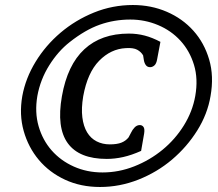

<svg xmlns="http://www.w3.org/2000/svg" viewBox="-20 -734 871 766"><path d="M379 12Q302 12 239.5 -17Q177 -46 135 -96Q93 -146 74.5 -211.5Q56 -277 69 -351Q82 -422 122 -487.5Q162 -553 221.5 -603.5Q281 -654 355 -684Q429 -714 510 -714Q583 -714 645.5 -687Q708 -660 751.5 -611.5Q795 -563 814.5 -496.5Q834 -430 820 -351Q808 -279 767 -213.5Q726 -148 666.5 -97.5Q607 -47 532.5 -17.5Q458 12 379 12ZM500 -656Q436 -656 378 -635.5Q320 -615 258 -566Q212 -530 176.5 -473.5Q141 -417 129 -351Q118 -286 134 -230.5Q150 -175 186 -134Q222 -93 274.5 -69.5Q327 -46 389 -46Q454 -46 516 -70.5Q578 -95 628.5 -136.5Q679 -178 713.5 -233.5Q748 -289 759 -351Q771 -419 754 -475Q737 -531 700 -571.5Q663 -612 610.5 -634Q558 -656 500 -656ZM406 -100Q296 -100 250.5 -162.5Q205 -225 227 -350Q249 -475 316.5 -537.5Q384 -600 494 -600Q527 -600 557.5 -592Q588 -584 620 -567L607 -498Q604 -480 596 -473Q588 -466 579 -466Q568 -466 562 -474Q556 -482 554 -494L551 -513Q543 -527 527.5 -535.5Q512 -544 482 -542Q422 -539 375.5 -491.5Q329 -444 312 -350Q304 -302 308.5 -266Q313 -230 327.5 -206Q342 -182 365.5 -170Q389 -158 418 -158Q447 -158 464.5 -165Q482 -172 493 -186L503 -205Q508 -216 517 -225.5Q526 -235 538 -235Q547 -235 552.5 -227.5Q558 -220 555 -201L543 -132Q505 -115 471.5 -107.5Q438 -100 406 -100Z"/></svg>

Font: Jura
Style: Bold Italic
Weight: 700
Designer: Ed Merritt
Foundry: Ten by Twenty
Version: Version 1.007